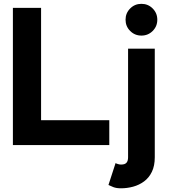

<svg xmlns="http://www.w3.org/2000/svg" viewBox="-20 -764 909 1011"><path d="M196.3 -722.7H47.9V0H555.5V-131.2H196.3ZM588.6 94.7 551.1 210Q560.3 214.8 576.6 221.2Q592.9 227.5 616.9 227.5Q649.6 227.5 681.2 218.9Q712.8 210.3 738.7 191.2Q764.6 172.1 779.8 140.6Q795 109.2 795 63.9V0V-67.4V-507.8H654.4V-67.4V0V63.9Q654.4 73.7 652.3 81Q650.2 88.3 645.8 93.2Q641.3 98 634.3 100.3Q627.2 102.5 616.9 102.5Q610.4 102.5 601.9 100.1Q593.3 97.8 588.6 94.7ZM641.1 -660.2Q641.1 -625.3 665.5 -600.9Q689.8 -576.6 724.7 -576.6Q759.6 -576.6 783.9 -600.9Q808.3 -625.3 808.3 -660.2Q808.3 -695 783.9 -719.4Q759.6 -743.8 724.7 -743.8Q689.8 -743.8 665.5 -719.4Q641.1 -695 641.1 -660.2Z"/></svg>

Font: Giphurs SC
Style: Regular
Weight: 400
Version: Version 0.920